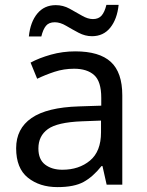

<svg xmlns="http://www.w3.org/2000/svg" viewBox="-20 -755 601 785"><path d="M288 -545Q386 -545 433 -502Q480 -459 480 -365V0H416L399 -76H395Q360 -32 321.5 -11Q283 10 215 10Q142 10 94 -28.5Q46 -67 46 -149Q46 -229 109 -272.5Q172 -316 303 -320L394 -323V-355Q394 -422 365 -448Q336 -474 283 -474Q241 -474 203 -461.5Q165 -449 132 -433L105 -499Q140 -518 188 -531.5Q236 -545 288 -545ZM314 -259Q214 -255 175.5 -227Q137 -199 137 -148Q137 -103 164.5 -82Q192 -61 235 -61Q303 -61 348 -98.5Q393 -136 393 -214V-262ZM98 -606Q104 -665 132.5 -699.5Q161 -734 208 -734Q238 -734 264.5 -719.5Q291 -705 315 -691Q339 -677 360 -677Q383 -677 395.5 -691.5Q408 -706 415 -735H465Q459 -677 431 -642Q403 -607 356 -607Q328 -607 301.5 -621Q275 -635 250.5 -649.5Q226 -664 204 -664Q180 -664 168 -649.5Q156 -635 149 -606Z"/></svg>

Font: Noto Sans Tifinagh Rhissa Ixa
Style: Regular
Weight: 400
Designer: JamraPatel
Foundry: JamraPatel LLC
Version: Version 2.006; ttfautohint (v1.8.4.7-5d5b)